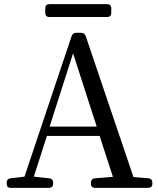

<svg xmlns="http://www.w3.org/2000/svg" viewBox="-20 -898 762 925"><path d="M198 -858V-836C198 -823 205 -816 218 -816H496C509 -816 516 -823 516 -836V-858C516 -871 509 -878 496 -878H218C205 -878 198 -871 198 -858ZM32 7H216C229 7 236 0 236 -13V-18C236 -30 229 -38 217 -39L143 -47L206 -243H460L524 -46L437 -39C425 -38 418 -30 418 -18V-13C418 0 425 7 438 7H694C707 7 714 0 714 -13V-18C714 -30 707 -38 695 -39L623 -45L393 -724C389 -735 381 -740 370 -740H347C336 -740 329 -735 325 -724L98 -47L31 -39C19 -38 12 -30 12 -18V-13C12 0 19 7 32 7ZM219 -288 332 -641 446 -288Z"/></svg>

Font: 寒蝉锦书宋 Text
Style: Regular
Weight: 400
Designer: 寒蝉锦书宋{Warren} 思源宋体{Ryoko NISHIZUKA 西塚涼子 (kana & ideographs); Frank Grießhammer (Latin, Greek & Cyrillic); Wenlong ZHANG 
Foundry: Adobe & ChillType
Version: Version 2.000;Glyphs 3.1.1 (3135)